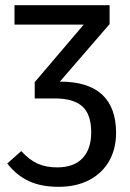

<svg xmlns="http://www.w3.org/2000/svg" viewBox="-20 -709 502 741"><path d="M428 -196Q428 -135 401.5 -88Q375 -41 325 -14.5Q275 12 206 12Q139 12 91.5 -10Q44 -32 8 -78L62 -126Q93 -92 125 -77.5Q157 -63 201 -63Q265 -63 298.5 -98.5Q332 -134 332 -198Q332 -268 297.5 -298.5Q263 -329 193 -329H114V-392L303 -614H36V-689H403V-616L211 -394H212Q320 -394 374 -344Q428 -294 428 -196Z"/></svg>

Font: Fira Sans Condensed
Style: Regular
Weight: 400
Width: 3
Designer: bBox Type GmbH & Carrois Corporate GbR & Edenspiekermann AG
Foundry: bBox Type GmbH & Carrois Corporate GbR & Edenspiekermann AG
Version: Version 4.301